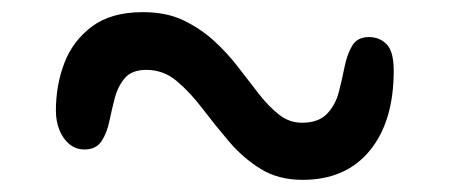

<svg xmlns="http://www.w3.org/2000/svg" viewBox="-20 -418 740 316"><path d="M478 -122Q438 -122 409 -140Q380 -158 357 -185Q334 -212 313.5 -239Q293 -266 271 -284.5Q249 -303 221 -303Q197 -303 185.5 -289.5Q174 -276 169 -257Q164 -238 160 -218.5Q156 -199 147 -185.5Q138 -172 119 -172Q105 -172 94.5 -180.5Q84 -189 78 -203.5Q72 -218 72 -236Q72 -278 86 -314.5Q100 -351 131.5 -374.5Q163 -398 215 -398Q254 -398 282 -384.5Q310 -371 332 -351Q354 -331 372 -307.5Q390 -284 406 -263.5Q422 -243 439 -229.5Q456 -216 477 -216Q504 -216 518 -230.5Q532 -245 537.5 -266Q543 -287 547 -307.5Q551 -328 559.5 -342.5Q568 -357 587 -357Q605 -357 616.5 -345Q628 -333 628 -302Q628 -218 588.5 -170Q549 -122 478 -122Z"/></svg>

Font: Shantell Sans Light
Style: Regular
Weight: 400
Version: Version 1.011;[c5ecc13dd]